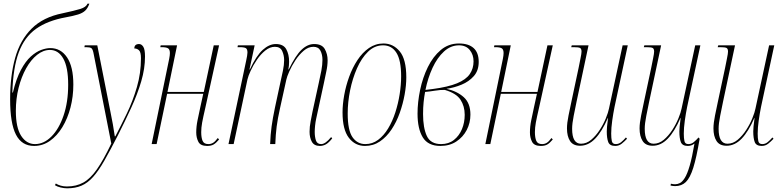

<svg xmlns="http://www.w3.org/2000/svg" viewBox="-20 -782 4244 1042"><path d="M165 10Q98 10 66.5 -51.5Q35 -113 35 -243Q35 -370 62 -467Q89 -564 151.5 -626.5Q214 -689 320 -710Q385 -724 416 -733.5Q447 -743 455 -762H465Q456 -737 442 -724Q428 -711 404 -703.5Q380 -696 337 -688Q238 -670 175.5 -625.5Q113 -581 82 -498Q51 -415 47 -280H50Q68 -355 93.5 -402.5Q119 -450 147.5 -475.5Q176 -501 203.5 -511Q231 -521 253 -521Q310 -521 344 -470.5Q378 -420 378 -323Q378 -258 362.5 -198.5Q347 -139 318.5 -92Q290 -45 251 -17.5Q212 10 165 10ZM170 0Q218 0 259 -41Q300 -82 325 -155Q350 -228 350 -322Q350 -417 323.5 -464Q297 -511 251 -511Q215 -511 181.5 -484.5Q148 -458 122 -411.5Q96 -365 81 -305.5Q66 -246 66 -180Q66 -89 95 -44.5Q124 0 170 0Z M344 240Q328 240 309 235.5Q290 231 278 223L283 214Q294 221 309.5 225.5Q325 230 343 230Q394 230 432.5 208.5Q471 187 506.5 136Q542 85 584 -3L489 -486Q484 -515 476 -520.5Q468 -526 448 -526H438L440 -536H508L580 -172Q587 -138 592.5 -107.5Q598 -77 603 -42H606Q636 -99 668.5 -166.5Q701 -234 723 -309.5Q745 -385 745 -466Q745 -499 734.5 -509Q724 -519 709 -519Q709 -543 735 -543Q748 -543 757.5 -528.5Q767 -514 767 -475Q767 -410 746.5 -340.5Q726 -271 692.5 -198Q659 -125 620 -48Q578 34 546.5 89.5Q515 145 485.5 178Q456 211 422.5 225.5Q389 240 344 240Z M1104 10Q1068 10 1056.5 -12.5Q1045 -35 1045 -63Q1045 -95 1052 -129Q1059 -163 1067 -200L1083 -273H887L830 0H803L898 -462Q900 -472 901 -480Q902 -488 902 -494Q902 -513 892.5 -519.5Q883 -526 857 -526H850L852 -536H941L889 -283H1086L1140 -536H1169L1095 -200Q1082 -144 1077 -116.5Q1072 -89 1072 -65Q1072 -35 1079.5 -17.5Q1087 0 1111 0Q1125 0 1136.5 -7Q1148 -14 1162 -33L1169 -25Q1153 -6 1139.5 2Q1126 10 1104 10Z M1716 10Q1685 10 1672.5 -12.5Q1660 -35 1660 -67Q1660 -94 1666 -124.5Q1672 -155 1676 -176L1710 -332Q1718 -366 1724 -398.5Q1730 -431 1730 -457Q1730 -486 1719 -507Q1708 -528 1681 -528Q1653 -528 1628 -506.5Q1603 -485 1583 -454.5Q1563 -424 1550 -394.5Q1537 -365 1534 -350L1500 -196Q1487 -138 1481.5 -95.5Q1476 -53 1474 0H1446Q1448 -52 1454 -96Q1460 -140 1472 -197L1501 -332Q1509 -367 1515.5 -398.5Q1522 -430 1522 -456Q1522 -482 1511.5 -505Q1501 -528 1472 -528Q1445 -528 1420 -508Q1395 -488 1374.5 -458Q1354 -428 1340.5 -398.5Q1327 -369 1323 -351L1248 0H1220L1316 -453Q1319 -467 1321 -478.5Q1323 -490 1323 -497Q1323 -515 1314.5 -520.5Q1306 -526 1280 -526H1269L1271 -536H1362L1334 -405H1336Q1371 -480 1406 -511.5Q1441 -543 1477 -543Q1518 -543 1533.5 -515Q1549 -487 1549 -447Q1549 -437 1548 -426.5Q1547 -416 1545 -405H1547Q1584 -481 1616.5 -512Q1649 -543 1685 -543Q1727 -543 1742.5 -516Q1758 -489 1758 -455Q1758 -426 1750.5 -392Q1743 -358 1738 -332L1696 -138Q1692 -120 1690 -100Q1688 -80 1688 -66Q1688 -40 1694.5 -20Q1701 0 1723 0Q1746 0 1777 -38L1783 -31Q1764 -7 1748.5 1.5Q1733 10 1716 10Z M1961 10Q1907 10 1873 -34.5Q1839 -79 1839 -172Q1839 -215 1848 -265.5Q1857 -316 1875 -365.5Q1893 -415 1920 -456Q1947 -497 1982.5 -521.5Q2018 -546 2061 -546Q2114 -546 2149.5 -503Q2185 -460 2185 -362Q2185 -319 2176 -269Q2167 -219 2149.5 -169.5Q2132 -120 2105 -79.5Q2078 -39 2042 -14.5Q2006 10 1961 10ZM1963 0Q2001 0 2032 -23Q2063 -46 2086.5 -85Q2110 -124 2125.5 -172Q2141 -220 2149 -271Q2157 -322 2157 -368Q2157 -455 2131.5 -495.5Q2106 -536 2059 -536Q2013 -536 1977.5 -501.5Q1942 -467 1917.5 -411.5Q1893 -356 1880 -291.5Q1867 -227 1867 -166Q1867 -75 1893 -37.5Q1919 0 1963 0Z M2370 10Q2303 10 2274.5 -36.5Q2246 -83 2246 -165Q2246 -227 2260 -294Q2274 -361 2302 -418Q2330 -475 2372 -510.5Q2414 -546 2471 -546Q2523 -546 2550.5 -521Q2578 -496 2578 -446Q2578 -399 2551.5 -369Q2525 -339 2485 -322.5Q2445 -306 2403 -300Q2461 -287 2497 -254.5Q2533 -222 2533 -160Q2533 -115 2513 -76.5Q2493 -38 2456.5 -14Q2420 10 2370 10ZM2329 -299Q2412 -310 2460.5 -330Q2509 -350 2529.5 -380Q2550 -410 2550 -449Q2550 -485 2529.5 -510.5Q2509 -536 2471 -536Q2426 -536 2389.5 -502.5Q2353 -469 2327.5 -414Q2302 -359 2289 -294ZM2374 0Q2415 0 2443.5 -22.5Q2472 -45 2487 -81Q2502 -117 2502 -159Q2502 -206 2479 -241Q2456 -276 2394 -294Q2373 -295 2341.5 -290Q2310 -285 2287 -283Q2282 -257 2279 -227.5Q2276 -198 2276 -163Q2276 -88 2296.5 -44Q2317 0 2374 0Z M2915 10Q2879 10 2867.5 -12.5Q2856 -35 2856 -63Q2856 -95 2863 -129Q2870 -163 2878 -200L2894 -273H2698L2641 0H2614L2709 -462Q2711 -472 2712 -480Q2713 -488 2713 -494Q2713 -513 2703.5 -519.5Q2694 -526 2668 -526H2661L2663 -536H2752L2700 -283H2897L2951 -536H2980L2906 -200Q2893 -144 2888 -116.5Q2883 -89 2883 -65Q2883 -35 2890.5 -17.5Q2898 0 2922 0Q2936 0 2947.5 -7Q2959 -14 2973 -33L2980 -25Q2964 -6 2950.5 2Q2937 10 2915 10Z M3319 10Q3289 10 3281 -11Q3273 -32 3273 -69Q3273 -81 3274.5 -96Q3276 -111 3280 -142H3279Q3247 -68 3210 -29.5Q3173 9 3128 9Q3090 9 3073.5 -17Q3057 -43 3057 -85Q3057 -114 3065.5 -155.5Q3074 -197 3081 -230L3120 -413Q3125 -439 3130.5 -465.5Q3136 -492 3136 -502Q3136 -518 3127.5 -522Q3119 -526 3093 -526H3080L3083 -536H3174L3109 -230Q3102 -196 3093.5 -153.5Q3085 -111 3085 -83Q3085 -2 3133 -2Q3163 -2 3188.5 -23.5Q3214 -45 3234.5 -76.5Q3255 -108 3268 -140Q3281 -172 3285 -193L3359 -536H3387L3315 -201Q3308 -166 3302.5 -127Q3297 -88 3297 -57Q3297 -32 3300.5 -16Q3304 0 3322 0Q3338 0 3351 -10.5Q3364 -21 3377 -36L3383 -29Q3370 -15 3354.5 -2.5Q3339 10 3319 10Z M3644 228Q3633 228 3619 225L3621 215Q3633 218 3644 218Q3657 218 3670 211.5Q3683 205 3696.5 183.5Q3710 162 3723 117.5Q3736 73 3749 -3Q3733 10 3713 10Q3683 10 3675 -11Q3667 -32 3667 -69Q3667 -81 3668.5 -96Q3670 -111 3674 -142H3673Q3641 -68 3604 -29.5Q3567 9 3522 9Q3484 9 3467.5 -17Q3451 -43 3451 -85Q3451 -114 3459.5 -155.5Q3468 -197 3475 -230L3514 -413Q3519 -439 3524.5 -465.5Q3530 -492 3530 -502Q3530 -518 3521.5 -522Q3513 -526 3487 -526H3474L3477 -536H3568L3503 -230Q3496 -196 3487.5 -153.5Q3479 -111 3479 -83Q3479 -2 3527 -2Q3557 -2 3582.5 -23.5Q3608 -45 3628.5 -76.5Q3649 -108 3662 -140Q3675 -172 3679 -193L3753 -536H3781L3709 -201Q3702 -166 3696.5 -127Q3691 -88 3691 -57Q3691 -32 3694.5 -16Q3698 0 3716 0Q3732 0 3745 -10.5Q3758 -21 3771 -36L3777 -29Q3760 73 3742.5 128.5Q3725 184 3702 206Q3679 228 3644 228Z M4114 10Q4084 10 4076 -11Q4068 -32 4068 -69Q4068 -81 4069.5 -96Q4071 -111 4075 -142H4074Q4042 -68 4005 -29.5Q3968 9 3923 9Q3885 9 3868.5 -17Q3852 -43 3852 -85Q3852 -114 3860.5 -155.5Q3869 -197 3876 -230L3915 -413Q3920 -439 3925.5 -465.5Q3931 -492 3931 -502Q3931 -518 3922.5 -522Q3914 -526 3888 -526H3875L3878 -536H3969L3904 -230Q3897 -196 3888.5 -153.5Q3880 -111 3880 -83Q3880 -2 3928 -2Q3958 -2 3983.5 -23.5Q4009 -45 4029.5 -76.5Q4050 -108 4063 -140Q4076 -172 4080 -193L4154 -536H4182L4110 -201Q4103 -166 4097.5 -127Q4092 -88 4092 -57Q4092 -32 4095.5 -16Q4099 0 4117 0Q4133 0 4146 -10.5Q4159 -21 4172 -36L4178 -29Q4165 -15 4149.5 -2.5Q4134 10 4114 10Z"/></svg>

Font: Noto Serif Display ExtraCondensed Thin
Style: Italic
Weight: 100
Width: 2
Italic angle: -12°
Designer: Monotype Design Team
Foundry: Monotype Imaging Inc.
Version: Version 2.009